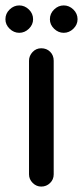

<svg xmlns="http://www.w3.org/2000/svg" viewBox="-31 -711 306 708"><path d="M40 -590Q20 -590 4.5 -605Q-11 -620 -11 -640Q-11 -661 4.5 -676Q20 -691 40 -691Q60 -691 75.5 -676Q91 -661 91 -640Q91 -620 75.5 -605Q60 -590 40 -590ZM204 -590Q184 -590 168.5 -605Q153 -620 153 -640Q153 -661 168.5 -676Q184 -691 204 -691Q224 -691 239.5 -676Q255 -661 255 -640Q255 -620 239.5 -605Q224 -590 204 -590ZM121 -23Q103 -23 89.5 -36.5Q76 -50 76 -68V-487Q76 -505 89 -519Q102 -533 121 -533Q141 -533 154 -520Q167 -507 167 -487V-68Q167 -49 153.5 -36Q140 -23 121 -23Z"/></svg>

Font: Huninn
Style: Regular
Weight: 400
Designer: justfont
Foundry: justfont
Version: Version 1.003